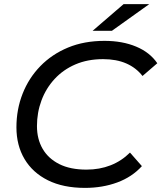

<svg xmlns="http://www.w3.org/2000/svg" viewBox="-20 -907 786 935"><path d="M394 8Q288 8 213.5 -29Q139 -66 99.5 -132.5Q60 -199 60 -287Q60 -374 90 -450.5Q120 -527 176.5 -585Q233 -643 311.5 -675.5Q390 -708 489 -708Q576 -708 643 -680Q710 -652 746 -599L674 -537Q643 -577 595 -598Q547 -619 482 -619Q407 -619 347.5 -593.5Q288 -568 246 -522.5Q204 -477 182 -418Q160 -359 160 -293Q160 -230 187.5 -182.5Q215 -135 268.5 -108Q322 -81 401 -81Q465 -81 518.5 -102Q572 -123 613 -164L671 -98Q623 -45 551 -18.5Q479 8 394 8ZM431 -757 582 -887H707L525 -757Z"/></svg>

Font: Montserrat Thin Medium
Style: Italic
Weight: 500
Italic angle: -11.3°
Version: Version 9.000